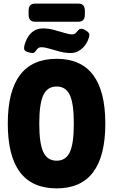

<svg xmlns="http://www.w3.org/2000/svg" viewBox="-20 -1033 624 1061"><path d="M293 8Q23 8 23 -350Q23 -708 293 -708Q562 -708 562 -350Q562 8 293 8ZM293 -145Q344 -145 366 -192.5Q388 -240 388 -350Q388 -460 366 -507.5Q344 -555 293 -555Q242 -555 219.5 -507.5Q197 -460 197 -350Q197 -240 219.5 -192.5Q242 -145 293 -145ZM160 -740Q148 -740 130.5 -746Q113 -752 113 -766Q113 -774 115.5 -784Q118 -794 121 -801Q150 -876 217 -876Q247 -876 279 -867.5Q311 -859 337 -851Q363 -843 378 -843Q391 -843 398.5 -850.5Q406 -858 412.5 -866Q419 -874 428 -874Q440 -874 457 -863Q474 -852 474 -840Q474 -829 465 -808Q452 -779 427 -759.5Q402 -740 371 -740Q341 -740 310.5 -748Q280 -756 253.5 -764Q227 -772 209 -772Q195 -772 187.5 -764Q180 -756 174.5 -748Q169 -740 160 -740ZM173 -913Q138 -913 138 -953V-973Q138 -1013 173 -1013H414Q449 -1013 449 -973V-953Q449 -913 414 -913Z"/></svg>

Font: Asap Condensed ExtraBold
Style: Regular
Weight: 800
Width: 3
Designer: Pablo Cosgaya
Foundry: Omnibus-Type
Version: Version 3.001; ttfautohint (v1.8.4.7-5d5b)